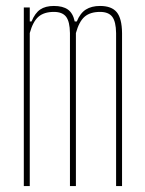

<svg xmlns="http://www.w3.org/2000/svg" viewBox="-20 -625 488 645"><path d="M60 0V-600H80V-553H86Q97.5 -581 115 -593Q132.5 -605 161 -605Q191 -605 208 -593Q225 -581 231 -553H238Q249.5 -581 268.5 -593Q287.5 -605 316 -605Q355 -605 372.2 -584Q389.5 -563 390 -514V0H370V-514Q369.5 -552.5 357 -568.8Q344.5 -585 316 -585Q283 -585 264.2 -568.8Q245.5 -552.5 235 -514V0H215V-514Q214.5 -552.5 202 -568.8Q189.5 -585 161 -585Q128 -585 109.2 -568.8Q90.5 -552.5 80 -514V0Z"/></svg>

Font: Big Shoulders Display SC Thin
Style: Regular
Weight: 100
Designer: Patric King
Foundry: XO Type Co
Version: Version 2.002